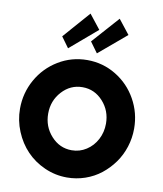

<svg xmlns="http://www.w3.org/2000/svg" viewBox="-119 -1267 1168 1377"><g transform="rotate(10 465.0 -578.5)"><path d="M254.9 -976.1 426.8 -1171.9 508.8 -1067.9 311 -898.9ZM464.8 -976.1 639.2 -1171.9 721.2 -1067.9 521 -898.9ZM46.9 -413.1Q46.9 -527.3 102.1 -625.5Q157.2 -723.6 253.2 -781.7Q349.1 -839.8 462.9 -839.8Q576.7 -839.8 672.4 -781.7Q768.1 -723.6 823 -625.5Q877.9 -527.3 877.9 -413.1Q877.9 -344.7 857.2 -279.8Q836.4 -214.8 798.3 -161.9Q760.3 -108.9 709.5 -68.8Q658.7 -28.8 595 -6.8Q531.2 15.1 462.9 15.1Q377.9 15.1 300.5 -19.3Q223.1 -53.7 167.7 -111.6Q112.3 -169.4 79.6 -248.5Q46.9 -327.6 46.9 -413.1ZM462.9 -183.1Q521 -183.1 569.3 -214.4Q617.7 -245.6 645.3 -298.3Q672.9 -351.1 672.9 -413.1Q672.9 -507.3 611.8 -574.7Q550.8 -642.1 462.9 -642.1Q375 -642.1 313.5 -574.7Q252 -507.3 252 -413.1Q252 -318.8 313.5 -251Q375 -183.1 462.9 -183.1Z"/></g></svg>

Font: Hussar Preview
Style: Bold
Weight: 700
Foundry: Cannot Into Space Fonts, PlusOne Fonts
Version: Version 2.29RC2 "Millennial"